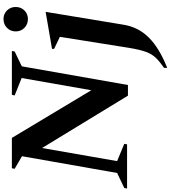

<svg xmlns="http://www.w3.org/2000/svg" viewBox="30 -789 978 1100"><g transform="rotate(-90 519.0 -239.0)"><path d="M-11 0 -8 -16 78 -57 174 -602 102 -644 105 -660H279L552 -205L622 -604L522 -644L526 -660H777L774 -644L689 -603L582 5H521L221 -487L146 -57L245 -16L242 0ZM960 -568Q930 -568 909.5 -588Q889 -608 889 -638Q889 -668 909.5 -688Q930 -708 960 -708Q989 -708 1009 -688Q1029 -668 1029 -638Q1029 -608 1009 -588Q989 -568 960 -568ZM680 230V212Q715 188 737 165.5Q759 143 772 107.5Q785 72 795 10L858 -385L789 -418V-430L998 -466H1001L928 -24Q915 63 854.5 124Q794 185 680 230Z"/></g></svg>

Font: Spectral SC
Style: Bold Italic
Weight: 700
Italic angle: -10°
Designer: Jean-Baptiste Levee
Foundry: Production Type
Version: Version 2.001